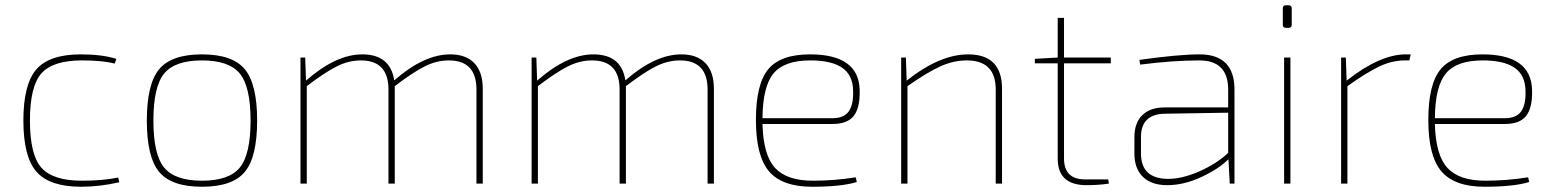

<svg xmlns="http://www.w3.org/2000/svg" viewBox="-20 -699 5916 731"><path d="M430 -23 434 -5Q359 12 289 12Q169 12 119 -45Q69 -102 69 -240Q69 -378 118.5 -435Q168 -492 288 -492Q368 -492 423 -475L417 -457Q370 -469 292 -469Q182 -469 138 -420Q94 -371 94 -240Q94 -109 138 -60Q182 -11 292 -11Q371 -11 430 -23Z M586 -435.5Q633 -492 749 -492Q865 -492 912 -435.5Q959 -379 959 -240Q959 -101 912 -44.5Q865 12 749 12Q633 12 586 -44.5Q539 -101 539 -240Q539 -379 586 -435.5ZM893 -419Q852 -469 749 -469Q646 -469 605 -419Q564 -369 564 -240Q564 -111 605 -61Q646 -11 749 -11Q852 -11 893 -61Q934 -111 934 -240Q934 -369 893 -419Z M1142 -480 1145 -392Q1259 -492 1359 -492Q1466 -492 1481 -393Q1594 -492 1694 -492Q1754 -492 1786 -458.5Q1818 -425 1818 -361V0H1794V-358Q1794 -469 1689 -469Q1642 -469 1596.5 -446Q1551 -423 1483 -371V-361V0H1459V-358Q1459 -469 1354 -469Q1307 -469 1261.5 -446Q1216 -423 1148 -371V0H1124V-480Z M2022 -480 2025 -392Q2139 -492 2239 -492Q2346 -492 2361 -393Q2474 -492 2574 -492Q2634 -492 2666 -458.5Q2698 -425 2698 -361V0H2674V-358Q2674 -469 2569 -469Q2522 -469 2476.5 -446Q2431 -423 2363 -371V-361V0H2339V-358Q2339 -469 2234 -469Q2187 -469 2141.5 -446Q2096 -423 2028 -371V0H2004V-480Z M3150 -227H2883Q2886 -108 2931 -59.5Q2976 -11 3075 -11Q3158 -11 3238 -24L3242 -6Q3184 12 3072 12Q2958 12 2908 -46.5Q2858 -105 2858 -242Q2858 -379 2905 -435.5Q2952 -492 3064 -492Q3250 -492 3253 -356Q3255 -290 3231 -258.5Q3207 -227 3150 -227ZM2883 -249H3150Q3193 -249 3211.5 -275Q3230 -301 3228 -354Q3227 -413 3186.5 -441Q3146 -469 3065 -469Q2966 -469 2925 -419.5Q2884 -370 2883 -249Z M3429 -480 3432 -392Q3558 -492 3666 -492Q3795 -492 3795 -361V0H3771V-358Q3771 -469 3661 -469Q3610 -469 3559.5 -446Q3509 -423 3435 -371V0H3411V-480Z M4031 -458V-96Q4031 -16 4111 -16H4199L4202 0Q4162 6 4117 6Q4007 6 4007 -95V-458H3920V-475L4007 -480V-631H4031V-480H4209V-458Z M4321 -453 4318 -471Q4467 -492 4547 -492Q4680 -492 4680 -358V0H4662L4657 -93Q4622 -57 4555 -25.5Q4488 6 4424 6Q4364 6 4331.5 -25.5Q4299 -57 4299 -115V-177Q4299 -231 4329 -260.5Q4359 -290 4414 -290H4656V-358Q4656 -469 4546 -469Q4447 -469 4321 -453ZM4324 -177V-115Q4324 -20 4424 -18Q4479 -17 4546 -46.5Q4613 -76 4656 -117V-270L4414 -266Q4324 -264 4324 -177Z M4876 -679H4886Q4898 -679 4898 -667V-605Q4898 -593 4886 -593H4876Q4864 -593 4864 -605V-667Q4864 -679 4876 -679ZM4893 0H4869V-480H4893Z M5351 -492 5346 -469H5329Q5280 -469 5231.5 -446Q5183 -423 5110 -371V0H5086V-480H5104L5107 -392Q5234 -492 5332 -492Z M5710 -227H5443Q5446 -108 5491 -59.5Q5536 -11 5635 -11Q5718 -11 5798 -24L5802 -6Q5744 12 5632 12Q5518 12 5468 -46.5Q5418 -105 5418 -242Q5418 -379 5465 -435.5Q5512 -492 5624 -492Q5810 -492 5813 -356Q5815 -290 5791 -258.5Q5767 -227 5710 -227ZM5443 -249H5710Q5753 -249 5771.5 -275Q5790 -301 5788 -354Q5787 -413 5746.5 -441Q5706 -469 5625 -469Q5526 -469 5485 -419.5Q5444 -370 5443 -249Z"/></svg>

Font: Exo 2.0 Thin
Style: Regular
Weight: 250
Designer: Natanael Gama
Version: Version 1.001;PS 001.001;hotconv 1.0.70;makeotf.lib2.5.58329